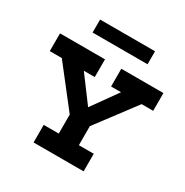

<svg xmlns="http://www.w3.org/2000/svg" viewBox="-174 -907 1014 1050"><g transform="rotate(30 333.5 -382.0)"><path d="M7 -589H291V-477H222L342 -316L457 -477H394V-589H660V-477H587L402 -231V-111H496V0H180V-111H275V-231L83 -477H7ZM159 -764H506V-682H159Z"/></g></svg>

Font: Podkova ExtraBold
Style: Regular
Weight: 800
Designer: Ilya Yudin
Foundry: Cyreal (www.cyreal.org)
Version: Version 2.103